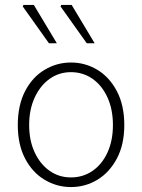

<svg xmlns="http://www.w3.org/2000/svg" viewBox="-20 -745 575 777"><path d="M267 12Q210 12 160.5 -17.5Q111 -47 81.5 -103.5Q52 -160 52 -239Q52 -319 81.5 -376Q111 -433 160.5 -462.5Q210 -492 267 -492Q325 -492 374 -462.5Q423 -433 453 -376Q483 -319 483 -239Q483 -160 453 -103.5Q423 -47 374 -17.5Q325 12 267 12ZM267 -27Q316 -27 354.5 -53.5Q393 -80 415 -128Q437 -176 437 -239Q437 -302 415 -350.5Q393 -399 354.5 -426Q316 -453 267 -453Q219 -453 181 -426Q143 -399 120.5 -350.5Q98 -302 98 -239Q98 -176 120.5 -128Q143 -80 181 -53.5Q219 -27 267 -27ZM178 -570 72 -719 75 -725H117L210 -570ZM331 -570 225 -719 228 -725H270L363 -570Z"/></svg>

Font: Source Sans 3 ExtraLight Light
Style: Regular
Weight: 300
Version: Version 3.052;hotconv 1.1.0;makeotfexe 2.6.0